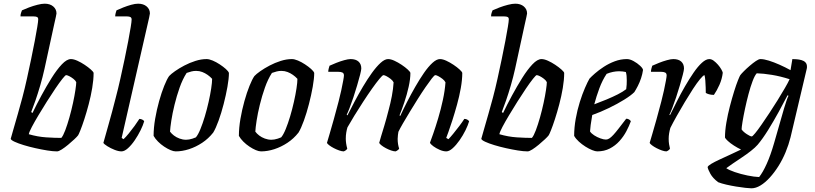

<svg xmlns="http://www.w3.org/2000/svg" viewBox="-20 -820 4415 1040"><path d="M289 0Q267 0 236 -5Q205 -10 171.5 -17.5Q138 -25 108.5 -34Q79 -43 59.5 -52Q40 -61 38 -68Q42 -82 52.5 -119Q63 -156 76.5 -202.5Q90 -249 101 -291Q114 -340 126 -394.5Q138 -449 149 -501.5Q160 -554 168.5 -599Q177 -644 182 -674.5Q187 -705 187 -715Q187 -725 180.5 -728Q174 -731 163 -731H91Q91 -742 94 -750.5Q97 -759 99 -764Q114 -771 136.5 -779.5Q159 -788 182.5 -794Q206 -800 222 -800Q251 -800 268.5 -785Q286 -770 286 -747Q286 -743 282.5 -728.5Q279 -714 273 -686L221 -447Q211 -402 198 -357.5Q185 -313 172 -275.5Q159 -238 149 -213L156 -208Q177 -252 204 -302Q231 -352 259.5 -397.5Q288 -443 315 -471.5Q342 -500 364 -500Q379 -500 399 -491Q419 -482 438.5 -469Q458 -456 472 -443.5Q486 -431 487 -425Q487 -388 479.5 -343.5Q472 -299 460.5 -255.5Q449 -212 437 -175Q425 -138 415.5 -114.5Q406 -91 403 -87Q397 -79 382 -65Q367 -51 349 -36Q331 -21 314.5 -10.5Q298 0 289 0ZM312 -73Q322 -84 333.5 -114.5Q345 -145 356 -184Q367 -223 375.5 -262.5Q384 -302 388.5 -332.5Q393 -363 393 -375Q389 -384 377.5 -393Q366 -402 355 -407.5Q344 -413 338 -413Q334 -413 318 -393Q302 -373 280 -340.5Q258 -308 234 -270Q210 -232 188.5 -196Q167 -160 152.5 -132.5Q138 -105 136 -93Q184 -79 230.5 -76Q277 -73 312 -73Z M638 0Q622 0 600.5 -8.5Q579 -17 561.5 -28Q544 -39 540 -46Q543 -56 550 -81.5Q557 -107 567 -142Q577 -177 587.5 -216Q598 -255 607 -291Q620 -340 632 -394Q644 -448 655 -500Q666 -552 674.5 -597Q683 -642 688 -673Q693 -704 693 -714Q693 -724 686.5 -727.5Q680 -731 669 -731H604Q604 -739 606.5 -749Q609 -759 611 -764Q626 -771 647.5 -779.5Q669 -788 690.5 -794Q712 -800 728 -800Q757 -800 774.5 -785Q792 -770 792 -747Q792 -745 788 -725.5Q784 -706 779 -686L639 -73L649 -66Q661 -77 677 -96.5Q693 -116 709 -138Q725 -160 735 -176Q743 -176 751 -172Q759 -168 761 -163Q755 -142 741.5 -114.5Q728 -87 710 -60.5Q692 -34 673 -17Q654 0 638 0Z M932 0Q920 0 903.5 -7Q887 -14 869 -26Q851 -38 836 -53Q821 -68 812 -84Q812 -128 820.5 -177Q829 -226 842 -272.5Q855 -319 869.5 -355Q884 -391 896 -408Q906 -419 928 -434.5Q950 -450 978.5 -465Q1007 -480 1038.5 -490Q1070 -500 1099 -500Q1113 -500 1132 -492Q1151 -484 1170 -471.5Q1189 -459 1203 -446.5Q1217 -434 1220 -425Q1220 -395 1212 -350Q1204 -305 1191.5 -256.5Q1179 -208 1164 -166.5Q1149 -125 1135 -102Q1109 -69 1075 -46.5Q1041 -24 1004 -12Q967 0 932 0ZM988 -63Q996 -63 1004.5 -64.5Q1013 -66 1022.5 -69Q1032 -72 1041 -76Q1053 -90 1065.5 -120.5Q1078 -151 1089.5 -189.5Q1101 -228 1110 -268Q1119 -308 1124 -341Q1129 -374 1129 -393Q1118 -405 1104.5 -414.5Q1091 -424 1075.5 -430Q1060 -436 1042 -436Q1029 -436 1017 -433Q1005 -430 991 -425Q969 -391 953 -345.5Q937 -300 925.5 -253Q914 -206 908 -167Q902 -128 901 -107Q909 -96 922 -86Q935 -76 952.5 -69.5Q970 -63 988 -63Z M1394 0Q1382 0 1365.5 -7Q1349 -14 1331 -26Q1313 -38 1298 -53Q1283 -68 1274 -84Q1274 -128 1282.5 -177Q1291 -226 1304 -272.5Q1317 -319 1331.5 -355Q1346 -391 1358 -408Q1368 -419 1390 -434.5Q1412 -450 1440.5 -465Q1469 -480 1500.5 -490Q1532 -500 1561 -500Q1575 -500 1594 -492Q1613 -484 1632 -471.5Q1651 -459 1665 -446.5Q1679 -434 1682 -425Q1682 -395 1674 -350Q1666 -305 1653.5 -256.5Q1641 -208 1626 -166.5Q1611 -125 1597 -102Q1571 -69 1537 -46.5Q1503 -24 1466 -12Q1429 0 1394 0ZM1450 -63Q1458 -63 1466.5 -64.5Q1475 -66 1484.5 -69Q1494 -72 1503 -76Q1515 -90 1527.5 -120.5Q1540 -151 1551.5 -189.5Q1563 -228 1572 -268Q1581 -308 1586 -341Q1591 -374 1591 -393Q1580 -405 1566.5 -414.5Q1553 -424 1537.5 -430Q1522 -436 1504 -436Q1491 -436 1479 -433Q1467 -430 1453 -425Q1431 -391 1415 -345.5Q1399 -300 1387.5 -253Q1376 -206 1370 -167Q1364 -128 1363 -107Q1371 -96 1384 -86Q1397 -76 1414.5 -69.5Q1432 -63 1450 -63Z M1842 0Q1832 0 1817.5 -5Q1803 -10 1788.5 -17.5Q1774 -25 1763.5 -33Q1753 -41 1751 -46Q1756 -62 1765.5 -95Q1775 -128 1788 -173.5Q1801 -219 1814 -270Q1822 -300 1828.5 -330.5Q1835 -361 1839 -383Q1843 -405 1843 -411Q1843 -423 1835 -427Q1827 -431 1813 -431H1758Q1758 -439 1760.5 -448.5Q1763 -458 1765 -464Q1780 -471 1801.5 -479.5Q1823 -488 1844.5 -494Q1866 -500 1879 -500Q1907 -500 1922 -486.5Q1937 -473 1937 -449Q1937 -440 1930.5 -415Q1924 -390 1914.5 -357.5Q1905 -325 1894 -292Q1883 -259 1873 -233.5Q1863 -208 1858 -199L1862 -195Q1879 -229 1900.5 -269.5Q1922 -310 1946 -350.5Q1970 -391 1994.5 -425Q2019 -459 2041.5 -479.5Q2064 -500 2082 -500Q2097 -500 2116.5 -491Q2136 -482 2155.5 -469Q2175 -456 2188.5 -443.5Q2202 -431 2203 -425Q2203 -392 2193.5 -349.5Q2184 -307 2170 -265.5Q2156 -224 2144 -195L2148 -192Q2164 -227 2185 -268Q2206 -309 2229.5 -350Q2253 -391 2276.5 -425Q2300 -459 2322.5 -479.5Q2345 -500 2363 -500Q2378 -500 2397.5 -491Q2417 -482 2436.5 -469Q2456 -456 2469.5 -443.5Q2483 -431 2484 -425Q2484 -388 2476 -343Q2468 -298 2455.5 -253Q2443 -208 2430.5 -169Q2418 -130 2408.5 -104Q2399 -78 2397 -73L2409 -66Q2419 -76 2435 -95.5Q2451 -115 2468 -137.5Q2485 -160 2495 -176Q2505 -176 2512 -171.5Q2519 -167 2521 -163Q2515 -142 2501.5 -114.5Q2488 -87 2469.5 -60.5Q2451 -34 2432 -17Q2413 0 2397 0Q2381 0 2361.5 -8.5Q2342 -17 2327 -28Q2312 -39 2309 -47Q2314 -60 2326.5 -95.5Q2339 -131 2353.5 -179.5Q2368 -228 2379 -279Q2390 -330 2393 -374Q2388 -384 2377 -392.5Q2366 -401 2355 -407Q2344 -413 2338 -413Q2333 -413 2319 -395Q2305 -377 2285 -348Q2265 -319 2243 -284Q2221 -249 2200 -214.5Q2179 -180 2162.5 -151.5Q2146 -123 2138 -106Q2137 -99 2135.5 -89Q2134 -79 2134 -68Q2134 -53 2136 -40Q2138 -27 2142 -15Q2141 -12 2135.5 -7.5Q2130 -3 2123 0Q2113 0 2098.5 -5Q2084 -10 2070 -17.5Q2056 -25 2046 -33Q2036 -41 2034 -46Q2037 -58 2044 -81Q2051 -104 2061.5 -138.5Q2072 -173 2084 -220Q2095 -260 2102.5 -299.5Q2110 -339 2112 -374Q2107 -384 2096 -392.5Q2085 -401 2074 -407Q2063 -413 2057 -413Q2052 -413 2035 -392.5Q2018 -372 1995 -339.5Q1972 -307 1947 -268.5Q1922 -230 1899.5 -193.5Q1877 -157 1862 -130Q1858 -117 1855.5 -101.5Q1853 -86 1853 -69Q1853 -57 1855 -43Q1857 -29 1861 -15Q1860 -12 1855 -7.5Q1850 -3 1842 0Z M2838 0Q2816 0 2785 -5Q2754 -10 2720.5 -17.5Q2687 -25 2657.5 -34Q2628 -43 2608.5 -52Q2589 -61 2587 -68Q2591 -82 2601.5 -119Q2612 -156 2625.5 -202.5Q2639 -249 2650 -291Q2663 -340 2675 -394.5Q2687 -449 2698 -501.5Q2709 -554 2717.5 -599Q2726 -644 2731 -674.5Q2736 -705 2736 -715Q2736 -725 2729.5 -728Q2723 -731 2712 -731H2640Q2640 -742 2643 -750.5Q2646 -759 2648 -764Q2663 -771 2685.5 -779.5Q2708 -788 2731.5 -794Q2755 -800 2771 -800Q2800 -800 2817.5 -785Q2835 -770 2835 -747Q2835 -743 2831.5 -728.5Q2828 -714 2822 -686L2770 -447Q2760 -402 2747 -357.5Q2734 -313 2721 -275.5Q2708 -238 2698 -213L2705 -208Q2726 -252 2753 -302Q2780 -352 2808.5 -397.5Q2837 -443 2864 -471.5Q2891 -500 2913 -500Q2928 -500 2948 -491Q2968 -482 2987.5 -469Q3007 -456 3021 -443.5Q3035 -431 3036 -425Q3036 -388 3028.5 -343.5Q3021 -299 3009.5 -255.5Q2998 -212 2986 -175Q2974 -138 2964.5 -114.5Q2955 -91 2952 -87Q2946 -79 2931 -65Q2916 -51 2898 -36Q2880 -21 2863.5 -10.5Q2847 0 2838 0ZM2861 -73Q2871 -84 2882.5 -114.5Q2894 -145 2905 -184Q2916 -223 2924.5 -262.5Q2933 -302 2937.5 -332.5Q2942 -363 2942 -375Q2938 -384 2926.5 -393Q2915 -402 2904 -407.5Q2893 -413 2887 -413Q2883 -413 2867 -393Q2851 -373 2829 -340.5Q2807 -308 2783 -270Q2759 -232 2737.5 -196Q2716 -160 2701.5 -132.5Q2687 -105 2685 -93Q2733 -79 2779.5 -76Q2826 -73 2861 -73Z M3215 0Q3205 0 3187.5 -7Q3170 -14 3151 -26Q3132 -38 3115.5 -53Q3099 -68 3090 -84Q3090 -129 3098.5 -176.5Q3107 -224 3120.5 -267Q3134 -310 3148.5 -343.5Q3163 -377 3173 -394Q3183 -405 3203 -422.5Q3223 -440 3250.5 -458Q3278 -476 3310 -488Q3342 -500 3376 -500Q3392 -500 3412 -489Q3432 -478 3447 -464Q3462 -450 3463 -441Q3460 -419 3452.5 -396.5Q3445 -374 3435 -354.5Q3425 -335 3416 -321Q3398 -303 3361 -280Q3324 -257 3278.5 -235Q3233 -213 3188 -197Q3182 -164 3179.5 -143Q3177 -122 3176 -108Q3183 -97 3198.5 -87Q3214 -77 3232 -70.5Q3250 -64 3262 -64Q3271 -64 3280.5 -70Q3290 -76 3302.5 -89.5Q3315 -103 3331.5 -124.5Q3348 -146 3372 -177Q3381 -177 3388 -172.5Q3395 -168 3397 -163Q3388 -138 3373 -109.5Q3358 -81 3335.5 -56Q3313 -31 3283 -15.5Q3253 0 3215 0ZM3199 -255Q3234 -268 3266.5 -281.5Q3299 -295 3326.5 -309Q3354 -323 3372 -337Q3374 -350 3374.5 -362Q3375 -374 3375 -385Q3375 -398 3374 -409Q3373 -420 3370 -430Q3361 -432 3352 -433Q3343 -434 3333 -434Q3317 -434 3300 -430.5Q3283 -427 3266 -420Q3243 -386 3226.5 -341.5Q3210 -297 3199 -255Z M3590 0Q3580 0 3565.5 -5Q3551 -10 3536.5 -17.5Q3522 -25 3511.5 -33Q3501 -41 3499 -46Q3504 -62 3513.5 -95Q3523 -128 3536 -173.5Q3549 -219 3562 -270Q3570 -300 3576.5 -330.5Q3583 -361 3587 -383Q3591 -405 3591 -411Q3591 -423 3583 -427Q3575 -431 3561 -431H3506Q3506 -439 3508.5 -448.5Q3511 -458 3513 -464Q3528 -471 3549.5 -479.5Q3571 -488 3592.5 -494Q3614 -500 3627 -500Q3655 -500 3670 -486.5Q3685 -473 3685 -449Q3685 -440 3678.5 -415Q3672 -390 3662.5 -357.5Q3653 -325 3642 -292Q3631 -259 3621 -233.5Q3611 -208 3606 -199L3609 -196Q3626 -230 3646.5 -271Q3667 -312 3690.5 -352.5Q3714 -393 3737 -426.5Q3760 -460 3782 -480Q3804 -500 3822 -500Q3834 -500 3846 -491Q3858 -482 3869 -469.5Q3880 -457 3887 -444.5Q3894 -432 3895 -426Q3891 -392 3877 -360.5Q3863 -329 3847 -306Q3832 -306 3820 -309.5Q3808 -313 3803 -317Q3803 -327 3802.5 -345.5Q3802 -364 3800.5 -383.5Q3799 -403 3796 -413Q3789 -412 3772 -391.5Q3755 -371 3733.5 -338Q3712 -305 3689 -266.5Q3666 -228 3645.5 -191.5Q3625 -155 3611 -127Q3607 -113 3604.5 -98Q3602 -83 3602 -68Q3602 -53 3604 -39.5Q3606 -26 3609 -15Q3608 -12 3603 -7.5Q3598 -3 3590 0Z M4050 200Q4040 200 4017.5 197.5Q3995 195 3967.5 190.5Q3940 186 3914 180Q3888 174 3870 167Q3841 145 3828 121.5Q3815 98 3813 85Q3815 78 3832.5 67.5Q3850 57 3877 44.5Q3904 32 3934.5 18Q3965 4 3994 -10Q3975 -19 3955.5 -31.5Q3936 -44 3922.5 -56.5Q3909 -69 3907 -75Q3907 -112 3914.5 -156Q3922 -200 3933.5 -244Q3945 -288 3956.5 -325Q3968 -362 3977.5 -385.5Q3987 -409 3990 -413Q3996 -421 4010 -435Q4024 -449 4041.5 -464Q4059 -479 4074.5 -489.5Q4090 -500 4099 -500Q4118 -500 4145 -491.5Q4172 -483 4202.5 -469.5Q4233 -456 4262 -440L4272 -500Q4281 -500 4294.5 -499Q4308 -498 4321 -494.5Q4334 -491 4342.5 -482.5Q4351 -474 4351 -459Q4351 -458 4351 -454.5Q4351 -451 4350 -448L4262 -76Q4252 -36 4235.5 4Q4219 44 4197 79Q4175 114 4150 141.5Q4125 169 4099.5 184.5Q4074 200 4050 200ZM4092 139Q4112 114 4133 67.5Q4154 21 4173 -45L4227 -233Q4234 -256 4240.5 -275.5Q4247 -295 4251 -301L4246 -304Q4226 -265 4198 -214Q4170 -163 4140.5 -115.5Q4111 -68 4084 -36Q4071 -21 4047.5 -2.5Q4024 16 3997.5 33.5Q3971 51 3948.5 66.5Q3926 82 3914 91Q3928 101 3960 112Q3992 123 4028.5 130.5Q4065 138 4092 139ZM4052 -81Q4056 -81 4070.5 -98.5Q4085 -116 4105 -145Q4125 -174 4148 -208.5Q4171 -243 4192.5 -278Q4214 -313 4231.5 -343Q4249 -373 4257 -391Q4207 -407 4161 -414.5Q4115 -422 4079 -423Q4068 -411 4056.5 -380.5Q4045 -350 4034.5 -310.5Q4024 -271 4015.5 -231Q4007 -191 4002 -160.5Q3997 -130 3997 -119Q4006 -106 4025 -93.5Q4044 -81 4052 -81Z"/></svg>

Font: Texturina 12pt Medium
Style: Italic
Weight: 500
Italic angle: -11°
Designer: Guillermo Torres Carreño
Foundry: Omnibus-Type
Version: Version 1.002